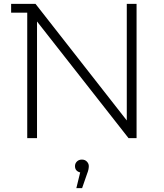

<svg xmlns="http://www.w3.org/2000/svg" viewBox="-20 -720 854 1001"><path d="M641 -700H692V0H650L173 -608V0H122V-654H38V-700H165L641 -92ZM443 146Q443 164 434 186L408 261H378L398 179Q371 172 371 146Q371 132 381 122Q391 112 407 112Q423 112 433 122.5Q443 133 443 146Z"/></svg>

Font: mBank Light
Style: Regular
Weight: 300
Designer: Julieta Ulanovsky
Foundry: Julieta Ulanovsky
Version: Version 7.200;PS 007.200;hotconv 1.0.88;makeotf.lib2.5.64775